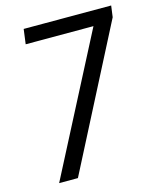

<svg xmlns="http://www.w3.org/2000/svg" viewBox="-107 -775 698 850"><g transform="rotate(-15 242.0 -350.0)"><path d="M412 -685 436 -632H74L83 -700H484L477 -648L144 0H58Z"/></g></svg>

Font: Pathway Extreme SemiCondensed
Style: Italic
Weight: 400
Width: 4
Italic angle: -8°
Version: Version 1.001;gftools[0.9.26]